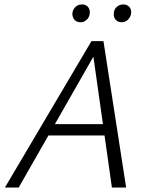

<svg xmlns="http://www.w3.org/2000/svg" viewBox="-20 -843 670 863"><path d="M483 0 395 -622H419L64 0H2L391 -658H445L547 0ZM163 -234 191 -285H467L482 -234ZM342 -743Q329 -743 320.5 -749Q312 -755 308 -765.5Q304 -776 306 -788Q309 -803 320.5 -813Q332 -823 348 -823Q361 -823 369 -817.5Q377 -812 381 -802.5Q385 -793 383 -780Q381 -765 369.5 -754Q358 -743 342 -743ZM527 -743Q515 -743 506 -749Q497 -755 493.5 -765.5Q490 -776 492 -788Q494 -803 506 -813Q518 -823 534 -823Q546 -823 554.5 -817.5Q563 -812 567 -802.5Q571 -793 569 -780Q566 -765 554.5 -754Q543 -743 527 -743Z"/></svg>

Font: Ysabeau Office Light
Style: Italic
Weight: 300
Italic angle: -12°
Designer: Christian Thalmann (Catharsis Fonts)
Version: Version 2.001;gftools[0.9.30]; featfreeze: tnum,lnum,ss02